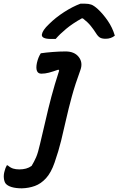

<svg xmlns="http://www.w3.org/2000/svg" viewBox="-106 -824 644 1045"><path d="M251 -544Q299 -544 322.5 -514Q346 -484 332 -444Q303 -365 285 -299Q267 -233 254 -175Q241 -117 227 -59.5Q213 -2 191 61Q172 116 144.5 146Q117 176 84 188Q51 200 13 201Q-20 201 -43 194Q-66 187 -76 174Q-83 164 -85 145.5Q-87 127 -81 107Q-77 90 -69 76H-64Q-49 89 -34.5 93.5Q-20 98 -1 98Q19 98 35.5 93.5Q52 89 66 79Q80 56 90.5 32Q101 8 112 -41Q128 -106 142 -168.5Q156 -231 173.5 -297Q191 -363 216 -440L212 -445Q181 -434 160 -428.5Q139 -423 119 -423Q101 -423 95 -438.5Q89 -454 95 -482Q99 -499 104 -511Q109 -523 116 -534Q142 -538 180 -541Q218 -544 251 -544ZM332 -804H356Q376 -804 390.5 -799Q405 -794 427 -774Q455 -748 480.5 -711Q506 -674 519 -630Q498 -613 469 -613Q449 -613 438 -619.5Q427 -626 416 -644Q404 -663 388 -683Q372 -703 345 -724H339Q289 -696 254 -667Q219 -638 197 -612H172Q118 -612 122 -637Q124 -648 133 -661.5Q142 -675 161 -693Q196 -728 242.5 -758Q289 -788 332 -804Z"/></svg>

Font: Recursive Sn Csl St Med
Style: Italic
Weight: 500
Italic angle: -15°
Version: Version 1.079;hotconv 1.0.112;makeotfexe 2.5.65598; ttfautoh